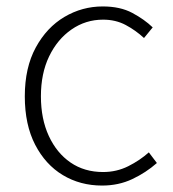

<svg xmlns="http://www.w3.org/2000/svg" viewBox="-20 -563 536 596"><path d="M297 13Q229 13 175 -19.5Q121 -52 89 -114Q57 -176 57 -264Q57 -353 91 -415.5Q125 -478 180 -510.5Q235 -543 299 -543Q353 -543 390.5 -523Q428 -503 454 -478L427 -445Q401 -469 370 -485.5Q339 -502 300 -502Q246 -502 202 -471.5Q158 -441 132.5 -388Q107 -335 107 -264Q107 -194 131.5 -141Q156 -88 199 -58.5Q242 -29 300 -29Q342 -29 378 -47Q414 -65 442 -90L467 -57Q433 -27 390.5 -7Q348 13 297 13Z"/></svg>

Font: Noto Sans TC ExtraLight
Style: Regular
Weight: 250
Designer: Ryoko NISHIZUKA  (kana, bopomofo & ideographs); Paul D. Hunt (Latin, Greek & Cyrillic); Sandoll Communications , Soo-you
Foundry: Adobe
Version: Version 2.004-H2;hotconv 1.0.118;makeotfexe 2.5.65603